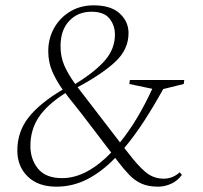

<svg xmlns="http://www.w3.org/2000/svg" viewBox="-20 -690 761 720"><path d="M191 10Q123 10 84 -28Q45 -66 45 -125Q45 -196 87 -249.5Q129 -303 215 -354Q192 -386 176.5 -421Q161 -456 161 -498Q161 -546 183 -585Q205 -624 243.5 -647Q282 -670 331 -670Q396 -670 429 -639.5Q462 -609 462 -566Q462 -504 411.5 -457.5Q361 -411 271 -363Q277 -355 284 -346L430 -156Q496 -237 551 -357L465 -375L467 -390H671L669 -375L592 -356Q556 -291 520 -235.5Q484 -180 446 -135L462 -115Q496 -70 525.5 -45Q555 -20 594 -20Q627 -20 653 -43H655L662 -34Q646 -12 622 -1Q598 10 573 10Q536 10 510.5 -1.5Q485 -13 464.5 -34.5Q444 -56 421 -86L412 -98Q362 -46 307.5 -18Q253 10 191 10ZM207 -517Q207 -478 220.5 -446Q234 -414 262 -375Q337 -421 374 -464Q411 -507 411 -560Q411 -595 390.5 -620.5Q370 -646 323 -646Q272 -646 239.5 -611.5Q207 -577 207 -517ZM94 -143Q94 -92 123 -57Q152 -22 213 -22Q260 -22 306.5 -47Q353 -72 397 -118L287 -262Q271 -283 255 -302.5Q239 -322 225 -341Q156 -297 125 -250Q94 -203 94 -143Z"/></svg>

Font: Spectral ExtraLight
Style: Italic
Weight: 275
Italic angle: -10°
Designer: Jean-Baptiste Levee
Foundry: Production Type
Version: Version 2.001